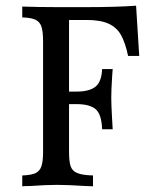

<svg xmlns="http://www.w3.org/2000/svg" viewBox="-20 -650 543 673"><path d="M468 -454H429Q419 -501 404 -527.5Q389 -554 360.5 -567Q332 -580 283 -580H222V-329H249Q293 -329 314.5 -346Q336 -363 338 -408H375L373 -381Q370 -333 370 -308Q370 -284 373 -231L375 -197H338Q336 -250 315 -267.5Q294 -285 249 -285H222V-119Q222 -84 227.5 -67.5Q233 -51 250.5 -43.5Q268 -36 306 -35V3L279 2Q219 -2 179 -2Q141 -2 86 2Q68 2 58 3V-35Q90 -36 105 -43.5Q120 -51 125.5 -68Q131 -85 131 -119V-505Q131 -539 125.5 -556Q120 -573 105 -580.5Q90 -588 58 -589V-627Q116 -625 180 -625H281Q387 -625 457 -630Z"/></svg>

Font: Gupter Medium
Style: Regular
Weight: 500
Designer: Octavio Pardo
Version: Version 1.000